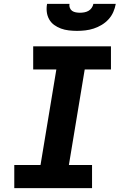

<svg xmlns="http://www.w3.org/2000/svg" viewBox="-20 -975 640 995"><path d="M54 0V-120H190L272 -615H152V-735H555V-615H419L337 -120H457V0ZM379 -815Q358 -815 336.5 -817.5Q315 -820 296 -827Q277 -834 261 -845.5Q245 -857 235 -874.5Q225 -892 222.5 -913Q220 -934 224 -955H340Q338 -944 342 -934Q346 -924 354 -918.5Q362 -913 373 -911Q384 -909 394 -909Q405 -909 416.5 -911Q428 -913 438 -918.5Q448 -924 455 -934Q462 -944 464 -955H580Q576 -933 567 -912.5Q558 -892 542.5 -875Q527 -858 507 -846Q487 -834 465.5 -827Q444 -820 422 -817.5Q400 -815 379 -815Z"/></svg>

Font: Iosevka Curly Slab HvEx
Style: Italic
Weight: 900
Width: 7
Italic angle: -9°
Monospace: yes
Designer: Belleve Invis
Foundry: Belleve Invis
Version: Version 11.1.0; ttfautohint (v1.8.3)